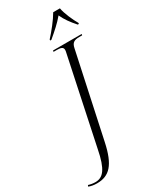

<svg xmlns="http://www.w3.org/2000/svg" viewBox="-425 -1020 1089 1336"><g transform="rotate(-30 119.5 -352.0)"><path d="M144 -792 143 -784H153C204 -827 244 -862 281 -906C301 -863 326 -828 365 -784H374L375 -792C353 -829 321 -900 314 -944H260C234 -898 181 -832 144 -792ZM-70 240C29 240 84 183 119 18L263 -653C271 -694 291 -704 331 -704H354L356 -714H126L124 -704H151C183 -704 201 -698 201 -676C201 -670 200 -662 198 -655L52 37C24 181 -14 227 -75 227C-94 227 -114 224 -132 218L-136 229C-116 236 -97 240 -70 240Z"/></g></svg>

Font: Noto Serif Display Condensed Light
Style: Italic
Weight: 300
Width: 3
Italic angle: -12°
Designer: Monotype Design Team
Foundry: Monotype Imaging Inc.
Version: Version 2.009